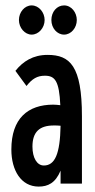

<svg xmlns="http://www.w3.org/2000/svg" viewBox="-20 -679 353 710"><path d="M97 -551C123 -551 145 -576 145 -605C145 -633 124 -659 97 -659C71 -659 50 -634 50 -605C50 -576 72 -551 97 -551ZM217 -551C243 -551 264 -576 264 -605C264 -633 244 -659 217 -659C190 -659 170 -635 170 -605C170 -575 191 -551 217 -551ZM123 11C157 11 185 -2 204 -48V0H283V-249C283 -435 239 -476 156 -476C102 -476 65 -452 37 -417L78 -361C99 -388 118 -399 146 -399C183 -399 199 -380 203 -290C194 -291 185 -292 177 -292C83 -292 22 -241 22 -126C22 -49 58 11 123 11ZM100 -137C100 -191 126 -215 179 -215C187 -215 195 -215 204 -214C202 -109 183 -67 142 -67C117 -67 100 -95 100 -137Z"/></svg>

Font: Inconsolata ExtraCondensed
Style: Bold
Weight: 700
Width: 2
Monospace: yes
Designer: Raph Levien, Cyreal, Brenton Simpson
Foundry: Raph Levien, Cyreal, Google
Version: Version 3.100